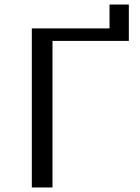

<svg xmlns="http://www.w3.org/2000/svg" viewBox="-20 -825 617 845"><path d="M462 -805H547V-645H211V0H120V-700H462Z"/></svg>

Font: Tenor Sans
Style: Regular
Weight: 400
Designer: Denis Masharov
Foundry: Denis Masharov
Version: Version 1.1